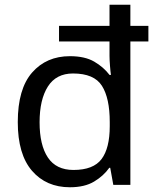

<svg xmlns="http://www.w3.org/2000/svg" viewBox="-20 -780 657 810"><path d="M275 10Q175 10 115 -59.5Q55 -129 55 -265Q55 -405 115.5 -474Q176 -543 275 -543Q338 -543 377.5 -520Q417 -497 442 -464H448Q446 -477 444 -502.5Q442 -528 442 -544V-605H229V-671H442V-760H530V-671H606V-605H530V0H458L445 -72H441Q417 -38 377 -14Q337 10 275 10ZM290 -63Q374 -63 408.5 -109Q443 -155 443 -248V-265Q443 -366 410 -418Q377 -470 288 -470Q217 -470 182 -415Q147 -360 147 -264Q147 -168 182 -115.5Q217 -63 290 -63Z"/></svg>

Font: Noto Sans Meetei Mayek
Style: Regular
Weight: 400
Designer: Monotype Design Team and Neelakash Kshetrimayum
Foundry: Monotype Imaging Inc.
Version: Version 2.002